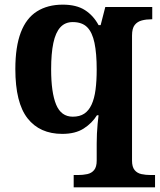

<svg xmlns="http://www.w3.org/2000/svg" viewBox="-20 -566 688 826"><path d="M297 240V187H315Q337 187 355.5 183Q374 179 385 165.5Q396 152 396 125V52Q396 31 397 9Q398 -13 400 -33.5Q402 -54 404 -70H397Q376 -36 340 -13Q304 10 248 10Q151 10 98.5 -57Q46 -124 46 -269Q46 -365 69.5 -426.5Q93 -488 139 -517Q185 -546 250 -546Q309 -546 345.5 -522.5Q382 -499 404 -458H413L433 -536H635V-483H631Q609 -483 590 -478Q571 -473 559.5 -458.5Q548 -444 548 -413V125Q548 152 559 165.5Q570 179 588.5 183Q607 187 629 187H647V240ZM293 -64Q323 -64 342.5 -77Q362 -90 374 -116Q386 -142 391 -180Q396 -218 396 -267Q396 -336 386.5 -381.5Q377 -427 355 -449Q333 -471 293 -471Q260 -471 239.5 -448.5Q219 -426 209.5 -381Q200 -336 200 -268Q200 -168 221.5 -116Q243 -64 293 -64Z"/></svg>

Font: Noto Serif Tamil
Style: Regular
Weight: 400
Designer: Indian Type Foundry, Tom Grace, and the Monotype Design Team
Foundry: Monotype Imaging Inc.
Version: Version 2.003